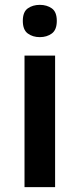

<svg xmlns="http://www.w3.org/2000/svg" viewBox="-20 -864 327 791"><path d="M144 -844Q173 -844 193.5 -829.5Q214 -815 214 -778Q214 -741 193.5 -726Q173 -711 144 -711Q115 -711 94.5 -726Q74 -741 74 -778Q74 -815 94.5 -829.5Q115 -844 144 -844ZM207 -635V-93H81V-635Z"/></svg>

Font: Noto Sans Telugu UI SemiBold
Style: Regular
Weight: 600
Designer: Jelle Bosma - Monotype Design Team
Foundry: Monotype Imaging Inc.
Version: Version 2.005; ttfautohint (v1.8.4.7-5d5b)